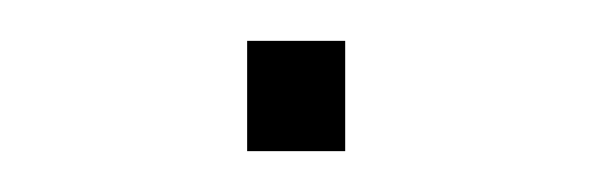

<svg xmlns="http://www.w3.org/2000/svg" viewBox="-20 -74 290 94"><path d="M101 0V-54H149V0Z"/></svg>

Font: Sora Thin
Style: Regular
Weight: 32
Designer: Jonathan Barnbrook, Julián Moncada
Foundry: Barnbrook Fonts
Version: Version 2.000